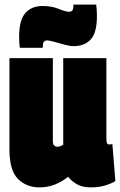

<svg xmlns="http://www.w3.org/2000/svg" viewBox="-20 -802 521 832"><path d="M151 10Q95 10 58 -26.5Q21 -63 21 -154V-550H209V-190Q209 -176 215.5 -171Q222 -166 228 -166Q241 -166 254 -175V-550H441V-201Q441 -186 444 -181Q447 -176 453 -176Q461 -176 467 -178L480 -17Q461 -6 434.5 2Q408 10 372 10Q338 10 314.5 -3Q291 -16 275 -36Q248 -14 217 -2Q186 10 151 10ZM66 -595Q64 -609 63.5 -621.5Q63 -634 63 -645Q63 -714 89.5 -745Q116 -776 165 -776Q204 -776 234.5 -763.5Q265 -751 279 -751Q298 -751 298 -773V-782H397Q400 -757 400 -732Q400 -660 373 -631Q346 -602 299 -602Q283 -602 259.5 -608.5Q236 -615 214.5 -621Q193 -627 185 -627Q166 -627 166 -605Q166 -603 165.5 -600Q165 -597 165 -595Z"/></svg>

Font: Georama Condensed Black
Style: Regular
Weight: 900
Width: 3
Designer: Jean-Baptiste Levee
Foundry: Production Type
Version: Version 1.000